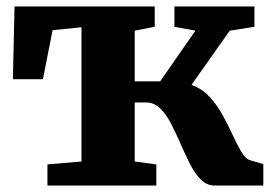

<svg xmlns="http://www.w3.org/2000/svg" viewBox="-20 -575 846 595"><path d="M127 0V-65.5L232.5 -74.5V-490.5L143 -481.5L113 -329.5H20L25 -555H459.5V-492L397.5 -480V-323H476.5L585.5 -480L520.5 -492V-555H768.5V-492L692 -480L573.5 -312Q606.5 -300 630 -274.2Q653.5 -248.5 670.8 -216.8Q688 -185 701.8 -155Q715.5 -125 728.5 -103.5Q741.5 -82 756.5 -78L796 -66.5V0H645Q621 0 602.5 -18.5Q584 -37 569 -66.5Q554 -96 539.8 -128.8Q525.5 -161.5 510.5 -191Q495.5 -220.5 476.5 -239Q457.5 -257.5 432 -257.5H397.5V-74.5L464.5 -65.5V0Z"/></svg>

Font: Merriweather 20pt Black
Style: Regular
Weight: 900
Version: Version 2.100